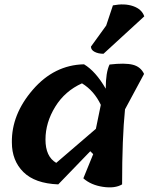

<svg xmlns="http://www.w3.org/2000/svg" viewBox="-20 -837 665 857"><path d="M383 -162 240 -14Q136 -18 84.5 -69Q33 -120 33 -201Q31 -326 126.5 -436.5Q222 -547 355 -550Q407 -519 452 -441V-442Q452 -514 469 -549Q538 -557 573 -548Q608 -539 623 -507L538 -349Q525 -220 525 -14Q493 5 439.5 -3Q386 -11 352 -41L396 -149ZM231 -110Q293 -163 408 -262L430 -369Q400 -432 346 -465Q270 -431 226.5 -360.5Q183 -290 183 -214Q183 -138 231 -110ZM624 -764 442 -597Q419 -597 402.5 -605.5Q386 -614 386 -629L454 -723L484 -813Q536 -823 574.5 -809.5Q613 -796 624 -764Z"/></svg>

Font: Tillana SemiBold
Style: Regular
Weight: 600
Designer: Lipi Raval (Devanagari, Latin), Jonny Pinhorn (Latin)
Foundry: Indian Type Foundry
Version: Version 2.003;PS 1.0;hotconv 1.0.79;makeotf.lib2.5.61930; tt